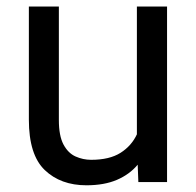

<svg xmlns="http://www.w3.org/2000/svg" viewBox="-20 -548 591 578"><path d="M396.5 0 394.5 -52.2Q370.1 -22.9 332 -6.6Q293.9 9.8 240.2 9.8Q162.6 9.8 114.7 -36.1Q66.9 -82 66.9 -187.5V-528.3H157.2V-186.5Q157.2 -139.2 171.1 -113Q185.1 -86.9 207.5 -76.9Q230 -66.9 254.4 -66.9Q309.6 -66.9 342.8 -87.9Q376 -108.9 392.1 -143.6V-528.3H482.9V0Z"/></svg>

Font: Vazirmatn RD
Style: Regular
Weight: 400
Designer: Saber Rastikerdar
Foundry: Saber Rastikerdar
Version: Version 32.102